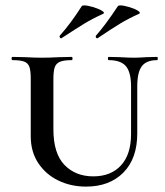

<svg xmlns="http://www.w3.org/2000/svg" viewBox="-20 -679 611 712"><path d="M383 -456Q380 -456 380 -462Q380 -468 383 -468L425 -467Q457 -465 477 -465Q493 -465 523 -467L563 -468Q565 -468 565 -462Q565 -456 563 -456Q523 -456 506 -433.5Q489 -411 489 -358V-184Q489 -91 437.5 -39Q386 13 299 13Q243 13 196.5 -9.5Q150 -32 122 -74Q94 -116 94 -174V-387Q94 -417 89 -431Q84 -445 70 -450.5Q56 -456 26 -456Q23 -456 23 -462Q23 -468 26 -468L73 -467Q111 -465 135 -465Q161 -465 201 -467L246 -468Q249 -468 249 -462Q249 -456 246 -456Q217 -456 202.5 -450Q188 -444 183 -429.5Q178 -415 178 -385V-200Q178 -110 219 -67.5Q260 -25 326 -25Q391 -25 428.5 -65.5Q466 -106 466 -182V-358Q466 -411 447 -433.5Q428 -456 383 -456ZM206 -537Q203 -537 201.5 -541Q200 -545 202 -547Q243 -593 283 -656Q285 -659 292 -659Q304 -659 324.5 -653Q345 -647 357.5 -639.5Q370 -632 363 -628Q323 -610 292 -591Q261 -572 209 -538Q208 -537 206 -537ZM340 -537Q337 -537 335.5 -541Q334 -545 336 -547Q370 -585 417 -656Q419 -659 426 -659Q438 -659 458.5 -653Q479 -647 491 -639.5Q503 -632 496 -628Q456 -610 425.5 -591.5Q395 -573 343 -538Q342 -537 340 -537Z"/></svg>

Font: Cormorant SC SemiBold
Style: Regular
Weight: 600
Designer: Christian Thalmann (Catharsis Fonts)
Foundry: Catharsis Fonts
Version: Version 4.000